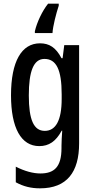

<svg xmlns="http://www.w3.org/2000/svg" viewBox="-20 -786 513 1046"><path d="M300 -755V-766H242C210 -726 181 -664 170 -616V-606H266C268 -643 286 -713 300 -755ZM198 -550C98 -550 40 -452 40 -267C40 -89 95 10 194 10C246 10 284 -15 316 -74H319C317 -45 315 -16 315 8V21C315 123 276 159 200 159C161 159 115 147 66 122V207C108 230 149 240 198 240C345 240 411 151 411 -5V-540H330L321 -469H315C284 -528 248 -550 198 -550ZM222 -465C286 -465 316 -408 316 -272V-247C316 -129 283 -73 224 -73C164 -73 137 -133 137 -266C137 -398 163 -465 222 -465Z"/></svg>

Font: Noto Sans Gujarati ExtraCondensed Medium
Style: Regular
Weight: 500
Width: 2
Designer: Jelle Bosma - Monotype Design Team, Universal Thirst
Foundry: Monotype Imaging Inc.
Version: Version 2.106